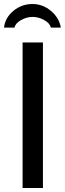

<svg xmlns="http://www.w3.org/2000/svg" viewBox="-31 -933 322 953"><path d="M182.1 0H81.1V-722.2H182.1ZM271 -795.9H221.2Q216.8 -817.9 188.2 -833.5Q159.7 -849.1 130.9 -849.1Q102.1 -849.1 73.7 -833.5Q45.4 -817.9 41 -795.9H-11.2Q-5.4 -845.2 35.6 -879.2Q76.7 -913.1 129.9 -913.1Q181.2 -913.1 221.9 -878.9Q262.7 -844.7 271 -795.9Z"/></svg>

Font: Perun
Style: Regular
Weight: 400
Version: Version 1.0000